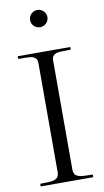

<svg xmlns="http://www.w3.org/2000/svg" viewBox="-101 -970 549 1017"><g transform="rotate(-10 173.5 -462.0)"><path d="M212.9 -58.1Q212.9 -49.3 215.3 -42.5Q217.8 -35.6 220.9 -31.2Q224.1 -26.9 231 -23.7Q237.8 -20.5 242.9 -18.8Q248 -17.1 258.5 -16.1Q269 -15.1 275.4 -15.1Q281.7 -15.1 294.9 -14.6Q308.1 -14.2 314.9 -14.2V0H32.2V-14.2Q39.1 -14.2 52.2 -14.6Q65.4 -15.1 71.8 -15.1Q78.1 -15.1 88.4 -16.1Q98.6 -17.1 103.8 -18.8Q108.9 -20.5 115.7 -23.7Q122.6 -26.9 125.7 -31.2Q128.9 -35.6 131.3 -42.5Q133.8 -49.3 133.8 -58.1V-645Q133.8 -655.3 131.3 -662.4Q128.9 -669.4 123 -673.8Q117.2 -678.2 111.6 -680.7Q106 -683.1 95.2 -684.1Q84.5 -685.1 76.7 -685.3Q68.8 -685.5 54.9 -685.5Q41 -685.5 32.2 -686V-700.2H314.9V-686Q306.2 -685.5 292 -685.5Q277.8 -685.5 270.3 -685.3Q262.7 -685.1 252 -684.1Q241.2 -683.1 235.4 -680.7Q229.5 -678.2 223.6 -673.8Q217.8 -669.4 215.3 -662.1Q212.9 -654.8 212.9 -645ZM129.9 -877.9Q129.9 -857.9 143.6 -844.5Q157.2 -831.1 176.8 -831.1Q195.3 -831.1 209.2 -844.7Q223.1 -858.4 223.1 -877.9Q223.1 -896.5 209 -910.2Q194.8 -923.8 176.8 -923.8Q157.2 -923.8 143.6 -910.2Q129.9 -896.5 129.9 -877.9Z"/></g></svg>

Font: Ortica Linear Light
Style: Regular
Weight: 300
Designer: Benedetta Bovani
Foundry: Collletttivo
Version: Version 2.000;Glyphs 3.1.2 (3151)